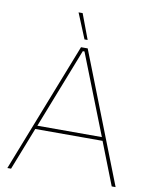

<svg xmlns="http://www.w3.org/2000/svg" viewBox="-95 -950 806 1020"><g transform="rotate(10 308.0 -440.0)"><path d="M301 -744H318L267 -880H245ZM16 0H36L126 -230H489L579 0H600L326 -700H290ZM134 -249 303 -681H312L482 -249Z"/></g></svg>

Font: Fixel Text Thin
Style: Regular
Weight: 100
Width: 4
Designer: AlfaBravo + MacPaw
Foundry: Kyrylo Tkachov, Marchela Mozhyna, Serhii Makarenko, Maria Weinstein, Zakhar Kryvoshyya
Version: Version 1.211